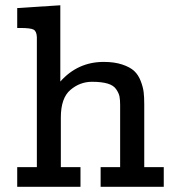

<svg xmlns="http://www.w3.org/2000/svg" viewBox="-20 -715 684 735"><path d="M45.9 0V-75.2H121.1V-573.2Q120.1 -595.2 108.6 -601.6Q97.2 -607.9 57.1 -607.9H45.9V-684.1L210.9 -694.8V-402.8Q277.8 -478 377 -478Q418 -478 448 -468Q478 -458 493.9 -443.1Q509.8 -428.2 518.8 -404.5Q527.8 -380.9 530 -361.8Q532.2 -342.8 532.2 -315.9V-75.2H606.9V0H365.2V-75.2H439.9V-313Q439.9 -333 437.5 -345.5Q435.1 -357.9 425 -373Q415 -388.2 392.1 -395Q369.1 -401.9 332 -401.9Q286.1 -401.9 249.5 -370.8Q212.9 -339.8 212.9 -265.1V-75.2H288.1V0Z"/></svg>

Font: CMU Concrete
Style: Bold
Weight: 700
Version: Version 0.7.0